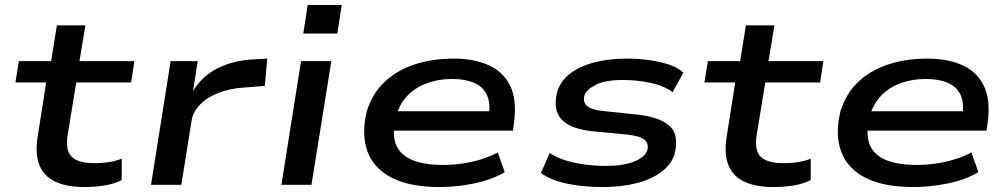

<svg xmlns="http://www.w3.org/2000/svg" viewBox="-20 -744 4059 773"><path d="M319 9Q248 9 202 -13Q156 -35 138.5 -79.5Q121 -124 131 -190L166 -412H42L56 -498H186L209 -642H324L300 -498H521L508 -412H287L252 -198Q243 -137 269.5 -112Q296 -87 362 -87Q389 -87 416.5 -91Q444 -95 470 -105V-19Q438 -3 399.5 3Q361 9 319 9Z M588 0 667 -498H776L757 -377Q795 -440 860 -471Q925 -502 1003 -505L1056 -508L1046 -398L956 -391Q902 -387 858 -369.5Q814 -352 786 -323.5Q758 -295 752 -262L710 0Z M1201 -609 1219 -724H1356L1338 -609ZM1113 0 1192 -498H1314L1234 0Z M1750 9Q1631 9 1558 -28Q1485 -65 1459.5 -134Q1434 -203 1457 -297Q1479 -367 1527.5 -413.5Q1576 -460 1647.5 -484Q1719 -508 1807 -508Q1889 -508 1947.5 -481.5Q2006 -455 2033.5 -399.5Q2061 -344 2050 -255L2045 -218H1539L1551 -296H1975L1947 -272Q1956 -328 1940.5 -361.5Q1925 -395 1889 -410.5Q1853 -426 1800 -426Q1744 -426 1695 -407.5Q1646 -389 1613 -350.5Q1580 -312 1570 -254V-253Q1559 -195 1576.5 -157Q1594 -119 1640.5 -99.5Q1687 -80 1765 -80Q1823 -80 1879.5 -92.5Q1936 -105 1984 -130L2012 -51Q1962 -21 1891.5 -6Q1821 9 1750 9Z M2407 9Q2322 9 2256.5 -6Q2191 -21 2158 -48L2193 -128Q2219 -110 2256 -98.5Q2293 -87 2336 -81.5Q2379 -76 2420 -76Q2488 -76 2532.5 -93.5Q2577 -111 2586 -139Q2593 -165 2576 -180.5Q2559 -196 2507 -202L2360 -216Q2272 -227 2239 -265Q2206 -303 2223 -373Q2236 -417 2273.5 -446.5Q2311 -476 2370 -492Q2429 -508 2504 -508Q2555 -508 2600 -501Q2645 -494 2679 -482Q2713 -470 2731 -451L2688 -373Q2653 -399 2599 -410.5Q2545 -422 2488 -422Q2417 -422 2379.5 -403Q2342 -384 2333 -360Q2326 -333 2343 -317.5Q2360 -302 2409 -297L2552 -282Q2643 -270 2678.5 -234.5Q2714 -199 2696 -124Q2683 -82 2643 -52Q2603 -22 2542.5 -6.5Q2482 9 2407 9Z M3093 9Q3022 9 2976 -13Q2930 -35 2912.5 -79.5Q2895 -124 2905 -190L2940 -412H2816L2830 -498H2960L2983 -642H3098L3074 -498H3295L3282 -412H3061L3026 -198Q3017 -137 3043.5 -112Q3070 -87 3136 -87Q3163 -87 3190.5 -91Q3218 -95 3244 -105V-19Q3212 -3 3173.5 3Q3135 9 3093 9Z M3657 9Q3538 9 3465 -28Q3392 -65 3366.5 -134Q3341 -203 3364 -297Q3386 -367 3434.5 -413.5Q3483 -460 3554.5 -484Q3626 -508 3714 -508Q3796 -508 3854.5 -481.5Q3913 -455 3940.5 -399.5Q3968 -344 3957 -255L3952 -218H3446L3458 -296H3882L3854 -272Q3863 -328 3847.5 -361.5Q3832 -395 3796 -410.5Q3760 -426 3707 -426Q3651 -426 3602 -407.5Q3553 -389 3520 -350.5Q3487 -312 3477 -254V-253Q3466 -195 3483.5 -157Q3501 -119 3547.5 -99.5Q3594 -80 3672 -80Q3730 -80 3786.5 -92.5Q3843 -105 3891 -130L3919 -51Q3869 -21 3798.5 -6Q3728 9 3657 9Z"/></svg>

Font: Nunito Sans 7pt Expanded SemiBold
Style: Italic
Weight: 600
Width: 7
Italic angle: -9°
Designer: Vernon Adams
Foundry: Vernon Adams
Version: Version 3.101;gftools[0.9.27]